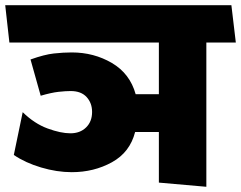

<svg xmlns="http://www.w3.org/2000/svg" viewBox="-31 -700 924 736"><path d="M578 0V-194H487Q467 -116 398 -78Q329 -40 244 -40Q187 -40 126.5 -58Q66 -76 22 -106L56 -270Q101 -226 151.5 -207.5Q202 -189 239 -189Q276 -189 299 -211.5Q322 -234 322 -271Q322 -305 301 -328Q280 -351 240 -351Q221 -351 193.5 -348Q166 -345 125 -333L86 -472Q139 -491 175.5 -495Q212 -499 244 -499Q329 -499 398 -458.5Q467 -418 489 -339H578V-537H5L-11 -680H856L873 -537H760V16Z"/></svg>

Font: Palanquin Dark
Style: Bold
Weight: 700
Designer: Pria Ravichandran
Version: Version 1.000